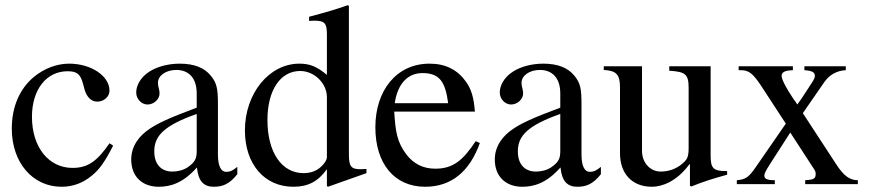

<svg xmlns="http://www.w3.org/2000/svg" viewBox="-20 -703 3316 733"><path d="M398 -156C350 -86 314 -62 257 -62C165 -62 102 -142 102 -257C102 -361 157 -431 238 -431C274 -431 287 -420 297 -383L303 -361C311 -332 329 -315 351 -315C377 -315 398 -334 398 -357C398 -413 328 -460 244 -460C197 -460 149 -442 109 -409C55 -364 25 -295 25 -212C25 -83 104 10 215 10C258 10 296 -4 330 -32C360 -56 380 -85 412 -147Z M731 -127C731 -98 725 -84 696 -64C679 -53 658 -48 638 -48C599 -48 569 -72 569 -125C569 -156 579 -180 603 -202C628 -225 669 -246 731 -268ZM886 -66C869 -52 859 -47 843 -47C825 -47 812 -67 812 -113V-304C812 -365 808 -386 784 -415C760 -444 722 -460 666 -460C621 -460 579 -448 551 -430C516 -408 500 -376 500 -350C500 -323 522 -304 543 -304C569 -304 589 -326 589 -345C589 -366 583 -369 583 -387C583 -414 613 -436 653 -436C698 -436 731 -408 731 -346V-292C618 -250 581 -231 551 -211C512 -185 481 -146 481 -94C481 -28 524 10 586 10C629 10 678 -3 731 -63H732C737 -10 759 10 796 10C830 10 856 0 886 -38Z M1228 -102C1228 -95 1222 -84 1213 -74C1195 -53 1170 -42 1139 -42C1055 -42 1001 -122 1001 -245C1001 -358 1050 -432 1126 -432C1180 -432 1228 -385 1228 -332ZM1379 -42V-58C1362 -57 1361 -57 1356 -57C1320 -57 1312 -68 1312 -114V-681L1307 -683C1259 -666 1224 -656 1160 -639V-623C1168 -624 1174 -624 1182 -624C1219 -624 1228 -614 1228 -573V-417C1190 -449 1163 -460 1123 -460C1008 -460 915 -347 915 -205C915 -77 989 10 1100 10C1156 10 1194 -10 1228 -57V7L1232 10Z M1487 -309C1498 -384 1537 -424 1593 -424C1659 -424 1680 -390 1691 -309ZM1796 -164C1747 -90 1709 -59 1642 -59C1596 -59 1559 -77 1531 -114C1495 -162 1490 -201 1485 -277H1793C1789 -331 1779 -363 1759 -391C1727 -436 1682 -460 1620 -460C1494 -460 1413 -358 1413 -217C1413 -79 1485 10 1603 10C1703 10 1773 -48 1812 -157Z M2119 -127C2119 -98 2113 -84 2084 -64C2067 -53 2046 -48 2026 -48C1987 -48 1957 -72 1957 -125C1957 -156 1967 -180 1991 -202C2016 -225 2057 -246 2119 -268ZM2274 -66C2257 -52 2247 -47 2231 -47C2213 -47 2200 -67 2200 -113V-304C2200 -365 2196 -386 2172 -415C2148 -444 2110 -460 2054 -460C2009 -460 1967 -448 1939 -430C1904 -408 1888 -376 1888 -350C1888 -323 1910 -304 1931 -304C1957 -304 1977 -326 1977 -345C1977 -366 1971 -369 1971 -387C1971 -414 2001 -436 2041 -436C2086 -436 2119 -408 2119 -346V-292C2006 -250 1969 -231 1939 -211C1900 -185 1869 -146 1869 -94C1869 -28 1912 10 1974 10C2017 10 2066 -3 2119 -63H2120C2125 -10 2147 10 2184 10C2218 10 2244 0 2274 -38Z M2756 -50H2750C2704 -50 2693 -61 2693 -107V-450H2535V-433C2595 -429 2609 -421 2609 -368V-137C2609 -102 2602 -93 2586 -79C2561 -57 2531 -48 2502 -48C2463 -48 2431 -81 2431 -127V-450H2285V-436C2333 -433 2347 -419 2347 -369V-118C2347 -41 2392 10 2469 10C2506 10 2563 -9 2612 -76H2614V6L2619 9C2669 -11 2705 -22 2756 -36Z M3255 0V-15C3224 -15 3201 -32 3173 -75L3045 -271L3128 -391C3147 -418 3177 -434 3209 -435V-450H3051V-435C3081 -433 3091 -427 3091 -413C3091 -401 3076 -383 3054 -348C3044 -333 3034 -317 3024 -304C3020 -311 3015 -317 3010 -324C2981 -367 2964 -400 2964 -413C2964 -428 2977 -434 3007 -435V-450H2800V-435H2809C2839 -435 2855 -422 2886 -375L2980 -231L2866 -66C2838 -25 2826 -18 2793 -15V0H2938V-15C2909 -15 2898 -20 2898 -33C2898 -40 2904 -52 2918 -74L2997 -197L3088 -57C3092 -51 3094 -46 3094 -39C3094 -21 3087 -17 3054 -15V0Z"/></svg>

Font: XITS Math
Style: Regular
Weight: 400
Designer: MicroPress Inc., with final additions and corrections provided by Coen Hoffman, Elsevier (retired)
Version: Version 1.302